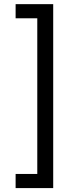

<svg xmlns="http://www.w3.org/2000/svg" viewBox="-20 -791 388 948"><path d="M57.1 137.7V67.9H164.1V-700.7H57.1V-770.5H242.7V137.7Z"/></svg>

Font: V-Inter
Style: Regular-375
Weight: 375
Designer: Rasmus Andersson
Foundry: rsms
Version: Version 4.000;git-4146feb